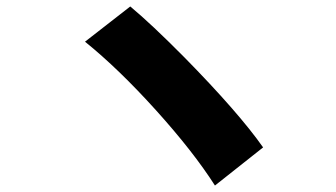

<svg xmlns="http://www.w3.org/2000/svg" viewBox="-20 -641 1040 594"><path d="M551 -463Q718 -293 794 -185L645 -67Q578 -172 462.5 -300Q347 -428 243 -512L383 -621Q448 -567 551 -463Z"/></svg>

Font: Merged Yaku Han JP Black
Style: Regular
Weight: 900
Designer: Ryoko NISHIZUKA 西塚涼子 (kana, bopomofo & ideographs); Paul D. Hunt (Latin, Greek & Cyrillic); Sandoll Communications 산돌커뮤니
Foundry: Adobe
Version: Version 2.004